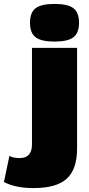

<svg xmlns="http://www.w3.org/2000/svg" viewBox="-124 -744 452 979"><path d="M250.5 -554Q222 -532 154 -532Q86 -532 57.5 -554Q29 -576 29 -628Q29 -680 57.5 -702Q86 -724 154 -724Q222 -724 250.5 -702Q279 -680 279 -628Q279 -576 250.5 -554ZM269 -500V13Q269 119 216.5 167Q164 215 48 215Q-46 215 -104 184L-76 51Q-56 62 -24 62Q39 62 39 -7V-500Z"/></svg>

Font: Elaine Sans Black
Style: Regular
Weight: 900
Designer: Wei Huang
Foundry: Wei Huang
Version: Version 2.001;December 24, 2019;FontCreator 12.0.0.2547 64-b